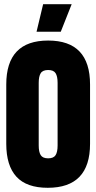

<svg xmlns="http://www.w3.org/2000/svg" viewBox="-20 -893 458 913"><path d="M9.8 -491.2Q9.8 -700.2 209 -700.2Q408.2 -700.2 408.2 -491.2V-209Q408.2 0 207 0Q106.4 0 58.1 -52.7Q9.8 -105.5 9.8 -209ZM153.8 -742.2 185.1 -873H320.8L269 -742.2ZM164.1 -201.2Q164.1 -170.4 173.6 -155.3Q183.1 -140.1 209 -140.1Q234.9 -140.1 244.4 -155.3Q253.9 -170.4 253.9 -201.2V-499Q253.9 -529.8 244.4 -544.9Q234.9 -560.1 209 -560.1Q183.1 -560.1 173.6 -544.9Q164.1 -529.8 164.1 -499Z"/></svg>

Font: Quaderni
Style: Regular
Weight: 400
Designer: Romain Laurent, Daphné Lejeune, Alexandre D’Hubert
Foundry: ESAD Valence
Version: Version 1.000;FEAKit 1.0